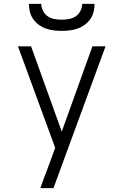

<svg xmlns="http://www.w3.org/2000/svg" viewBox="-20 -975 640 995"><path d="M189 0Q200 -31 211.5 -62Q223 -93 235 -124L266 -209L73 -735H141L300 -293L459 -735H527L257 0ZM300 -815Q279 -815 258.5 -817.5Q238 -820 218 -827Q198 -834 181 -846.5Q164 -859 152 -876Q140 -893 135 -913.5Q130 -934 130 -955H194Q194 -936 203 -918.5Q212 -901 227.5 -890.5Q243 -880 262 -876.5Q281 -873 300 -873Q319 -873 338 -876.5Q357 -880 372.5 -890.5Q388 -901 397 -918.5Q406 -936 406 -955H470Q470 -934 465 -913.5Q460 -893 448 -876Q436 -859 419 -846.5Q402 -834 382 -827Q362 -820 341.5 -817.5Q321 -815 300 -815Z"/></svg>

Font: Iosevka Aile Light
Style: Regular
Weight: 300
Designer: Belleve Invis
Foundry: Belleve Invis
Version: Version 27.3.5; ttfautohint (v1.8.4)